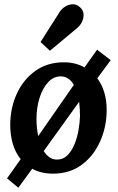

<svg xmlns="http://www.w3.org/2000/svg" viewBox="-20 -803 555 900"><path d="M435 -570 499 -521 436 -436Q457 -408 468.5 -371Q480 -334 480 -288Q480 -209 449.5 -140.5Q419 -72 363 -30.5Q307 11 229 11Q172 11 131 -12L66 77L13 33L77 -57Q52 -88 40 -129Q28 -170 28 -216Q28 -296 58.5 -363Q89 -430 145.5 -470.5Q202 -511 279 -511Q334 -511 376 -487ZM351 -326 185 -95Q196 -77 211.5 -66Q227 -55 247 -55Q276 -55 296 -75Q316 -95 329 -126.5Q342 -158 348 -193Q354 -228 355 -259Q355 -274 354 -291.5Q353 -309 351 -326ZM264 -445Q231 -445 205.5 -417.5Q180 -390 165.5 -344.5Q151 -299 151 -244Q151 -225 153 -205Q155 -185 159 -165L326 -405Q316 -423 300.5 -434Q285 -445 264 -445ZM214 -565 170 -606 259 -746Q270 -763 287 -773Q304 -783 322 -783Q340 -783 354 -770Q370 -756 371.5 -737.5Q373 -719 364.5 -701Q356 -683 341 -671Z"/></svg>

Font: Lora
Style: Italic
Weight: 400
Italic angle: -3°
Designer: Olga Karpushina, Alexei Vanyashin (Cyrillic)
Foundry: Cyreal
Version: Version 3.008